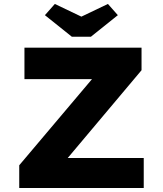

<svg xmlns="http://www.w3.org/2000/svg" viewBox="-20 -938 813 958"><path d="M76 0V-113.4L498 -613L567.2 -543.3H102V-700H686.2V-587.6L265.2 -87L196 -149.8H697.2V0ZM338.5 -754.7 204.1 -862.3 253.6 -918.3 401.1 -847.8H371.1L518.5 -918.3L568 -862.3L433.6 -754.7Z"/></svg>

Font: Lexend Exa
Style: Regular
Weight: 400
Designer: Bonnie Shaver-Troup, Thomas Jockin
Foundry: Lexend
Version: Version 1.007